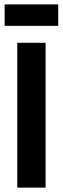

<svg xmlns="http://www.w3.org/2000/svg" viewBox="-20 -854 286 874"><path d="M1 -834V-736.3H245.1V-834ZM58.6 -659.2V0H187.5V-659.2Z"/></svg>

Font: Yaldevi Colombo
Style: Bold
Weight: 700
Designer: Sol Matas, Denzil Rajitha, Kosala Senevirathne and Pathum Egodawatta
Foundry: Mooniak
Version: Version 1.020 ; ttfautohint (v1.6)